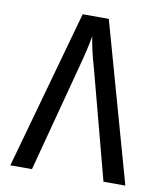

<svg xmlns="http://www.w3.org/2000/svg" viewBox="-78 -738 683 802"><g transform="rotate(10 264.0 -337.0)"><path d="M208 -673.8H318.8L507.8 0H415L293.9 -458Q272.5 -530.3 263.2 -589.8Q253.4 -533.2 232.9 -458L111.8 0H20Z"/></g></svg>

Font: DroidArabicKufi
Style: Regular
Weight: 400
Designer: Pascal Zoghbi
Foundry: Ascender Corporation
Version: Version 1.00; ttfautohint (v1.4.1)